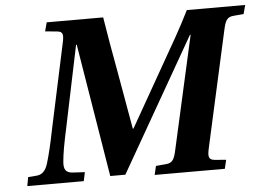

<svg xmlns="http://www.w3.org/2000/svg" viewBox="-50 -757 1133 823"><g transform="rotate(-5 516.5 -346.0)"><path d="M35 0H278L286 -38L233 -41C204 -43 195 -58 198 -91C201 -126 208 -165 224 -239L296 -585H299L393 -12H458L786 -585H789L680 -98C672 -62 665 -44 636 -42L592 -38L583 0H885L894 -38L844 -42C816 -45 817 -62 825 -98L935 -594C943 -630 950 -648 979 -650L1023 -654L1033 -692H782C744 -615 699 -538 655 -461L510 -206H507L462 -461C448 -538 434 -615 422 -692H179L169 -654L220 -649C248 -647 247 -630 239 -594L163 -239C148 -164 138 -125 128 -91C118 -57 102 -43 79 -41L42 -38Z"/></g></svg>

Font: Heuristica
Style: Bold Italic
Weight: 700
Italic angle: -13°
Version: Version 1.0.1